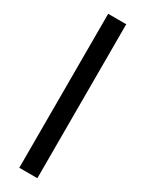

<svg xmlns="http://www.w3.org/2000/svg" viewBox="-201 -776 613 810"><g transform="rotate(30 106.0 -371.0)"><path d="M150 -746V4H62V-746Z"/></g></svg>

Font: SUIT Medium
Style: Regular
Weight: 500
Designer: Sunn Youn; Korean Glyphs from Source Han Sans (Sandoll Communications; Soo-young Jang, Joo-yeon Kang)
Foundry: Sunn
Version: Version 1.120